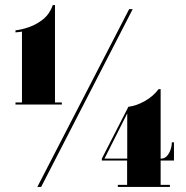

<svg xmlns="http://www.w3.org/2000/svg" viewBox="-20 -736 732 756"><path d="M41 -324.5V-332.5H66.5V-611.5Q62.5 -611 55 -610Q47.5 -609 41 -608.5V-616.5Q64.5 -619 94.2 -629.2Q124 -639.5 149.8 -660.2Q175.5 -681 188 -716H196.5V-332.5H223.5V-324.5ZM127 0 488.5 -700H502.5L142 0ZM444 0V-8H480.5V-104H381V-111.5L485.5 -315.5Q517.5 -319.5 550.5 -338.2Q583.5 -357 604.5 -385H612.5V-111.5H614.5Q633 -111.5 644.8 -131.8Q656.5 -152 656.5 -175.5H665V-104H612.5V-8H649V0ZM481 -111.5V-289.5L391.5 -111.5Z"/></svg>

Font: Imbue 100pt ExtraBold
Style: Regular
Weight: 800
Designer: Tyler Finck
Foundry: Etcetera Type Company
Version: Version 1.102; ttfautohint (v1.8.3)